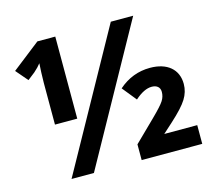

<svg xmlns="http://www.w3.org/2000/svg" viewBox="-102 -840 1085 967"><g transform="rotate(-15 440.5 -357.0)"><path d="M262.7 -713.9H169.4L22.5 -599.1L75.7 -537.1L113.8 -566.9C129.4 -580.6 141.6 -593.3 150.4 -605L147.9 -558.6L146.5 -503.9V-286.1H262.7ZM552.2 -713.9 156.2 0H272.9L668.9 -713.9ZM837.9 -98.1H666L717.3 -144.5C759.3 -182.6 788.1 -213.9 803.2 -238.3C818.4 -262.7 826.2 -288.6 826.2 -316.4C826.2 -392.6 771.5 -438.5 682.1 -438.5C620.6 -438.5 565.9 -417.5 518.1 -375.5L578.1 -301.3C610.4 -330.1 639.6 -344.2 666 -344.2C691.9 -344.2 709 -331.1 709 -306.2C709 -290 704.6 -274.4 695.3 -260.3C686 -245.6 664.6 -222.2 631.3 -189.5L522 -82.5V-0.5H837.9Z"/></g></svg>

Font: Sahel
Style: Bold
Weight: 700
Foundry: Saber Rastikerdar (saber.rastikerdar@gmail.com)
Version: Version 3.4.0